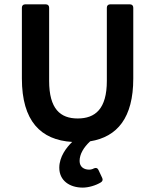

<svg xmlns="http://www.w3.org/2000/svg" viewBox="-20 -645 716 887"><path d="M473.6 -609.4V-271.5C473.6 -141.6 419.9 -97.7 338.9 -97.7C258.8 -97.7 207 -141.6 207 -271.5V-609.4C207 -619.1 201.2 -625 191.4 -625H96.7C86.9 -625 81.1 -619.1 81.1 -609.4V-282.2C81.1 -85.9 168 2 313.5 10.7C287.1 36.1 253.9 79.1 253.9 129.9C253.9 189.5 301.8 221.7 362.3 221.7C388.7 221.7 422.9 211.9 446.3 197.3C454.1 192.4 456.1 184.6 452.1 176.8L434.6 139.6C430.7 130.9 422.9 128.9 414.1 132.8C407.2 136.7 399.4 138.7 391.6 138.7C369.1 138.7 347.7 127 347.7 98.6C347.7 67.4 366.2 36.1 396.5 7.8C522.5 -12.7 595.7 -101.6 595.7 -282.2V-609.4C595.7 -619.1 589.8 -625 580.1 -625H489.3C479.5 -625 473.6 -619.1 473.6 -609.4Z"/></svg>

Font: Ed Sans Neue SemiBold
Style: Regular
Weight: 600
Designer: Stephen Hutchings
Version: Version 1.004;PS 001.004;hotconv 1.0.88;makeotf.lib2.5.64775